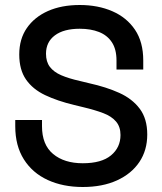

<svg xmlns="http://www.w3.org/2000/svg" viewBox="-20 -734 649 768"><path d="M311 14Q232 14 171 -14Q110 -42 75.5 -96.5Q41 -151 41 -229V-254H148V-229Q148 -155 192.5 -118Q237 -81 311 -81Q386 -81 424 -112.5Q462 -144 462 -194Q462 -227 444 -248Q426 -269 393 -281.5Q360 -294 314 -305L277 -314Q210 -330 160.5 -353.5Q111 -377 84 -416Q57 -455 57 -516Q57 -578 87.5 -622Q118 -666 172 -690Q226 -714 299 -714Q372 -714 429.5 -689Q487 -664 520 -615Q553 -566 553 -492V-456H446V-492Q446 -537 427.5 -565Q409 -593 376 -606Q343 -619 299 -619Q235 -619 199.5 -592.5Q164 -566 164 -519Q164 -487 179.5 -466.5Q195 -446 225 -433Q255 -420 300 -410L337 -401Q405 -386 457 -362.5Q509 -339 539 -299Q569 -259 569 -196Q569 -133 537.5 -86Q506 -39 448 -12.5Q390 14 311 14Z"/></svg>

Font: Space Grotesk Medium
Style: Regular
Weight: 500
Designer: Florian Karsten
Foundry: Florian Karsten
Version: Version 2.000